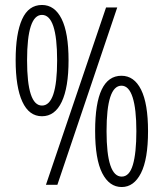

<svg xmlns="http://www.w3.org/2000/svg" viewBox="-20 -744 658 773"><path d="M149 -724Q200 -724 228 -668Q256 -612 256 -501Q256 -392 228.5 -334Q201 -276 149 -276Q97 -276 70 -334.5Q43 -393 43 -502Q43 -609 69 -666.5Q95 -724 149 -724ZM452 -714 211 0H165L407 -714ZM149 -684Q89 -684 89 -501Q89 -319 149 -319Q210 -319 210 -501Q210 -684 149 -684ZM469 -439Q520 -439 548 -383Q576 -327 576 -216Q576 -103 547.5 -47Q519 9 470 9Q420 9 391.5 -47Q363 -103 363 -217Q363 -439 469 -439ZM469 -399Q409 -399 409 -216Q409 -33 470 -33Q501 -33 515 -80.5Q529 -128 529 -216Q529 -305 514 -352Q499 -399 469 -399Z"/></svg>

Font: Noto Sans Thai ExtCond Light
Style: Regular
Weight: 300
Width: 2
Designer: Monotype Design Team
Foundry: Monotype Imaging Inc.
Version: Version 2.002; ttfautohint (v1.8.4.7-5d5b)